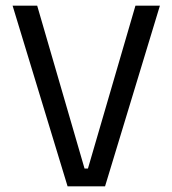

<svg xmlns="http://www.w3.org/2000/svg" viewBox="-20 -659 610 679"><path d="M219 0 24.5 -639H111.5L279 -63H291L459 -639H545.5L351.5 0Z"/></svg>

Font: Anek Odia Medium
Style: Regular
Weight: 400
Version: Version 1.003